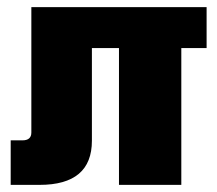

<svg xmlns="http://www.w3.org/2000/svg" viewBox="-20 -519 610 539"><path d="M560 -499V-384H489V0H314V-384H238V-124Q238 0 91 0H10V-125H43Q68 -125 68 -147V-499Z"/></svg>

Font: Teko
Style: Bold
Weight: 700
Designer: Manushi Parikh, Jonny Pinhorn
Foundry: Indian Type Foundry
Version: Version 1.106;PS 1.0;hotconv 1.0.78;makeotf.lib2.5.61930; tt